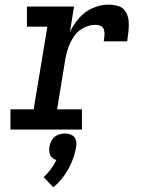

<svg xmlns="http://www.w3.org/2000/svg" viewBox="-20 -558 616 827"><path d="M25 0H333V-87H226L261 -301Q265 -327 274 -352.5Q283 -378 299 -401.5Q315 -425 340 -438Q365 -451 392 -451Q404 -451 414.5 -446Q425 -441 428 -429Q431 -417 430 -405Q429 -393 427 -380H528Q531 -403 533.5 -425Q536 -447 534 -468.5Q532 -490 521 -508Q510 -526 489 -532Q468 -538 446 -538Q412 -538 378.5 -523Q345 -508 320.5 -480Q296 -452 281 -419L299 -530H96V-443H184L125 -87H25ZM210 249Q250 215 275 169Q300 123 308 75Q311 59 306.5 44.5Q302 30 288.5 23.5Q275 17 260 17Q244 17 228.5 23.5Q213 30 204 44.5Q195 59 193 75Q191 87 193 99Q195 111 203 119.5Q211 128 223 131Q213 152 199 170.5Q185 189 168 205Z"/></svg>

Font: Iosevka Sparkle Medium Oblique
Style: Regular
Weight: 500
Italic angle: -9°
Designer: Belleve Invis
Foundry: Belleve Invis
Version: Version 4.5.0; ttfautohint (v1.8.3)